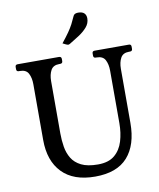

<svg xmlns="http://www.w3.org/2000/svg" viewBox="-95 -952 859 1038"><g transform="rotate(-10 334.0 -433.5)"><path d="M645.5 -660Q658.5 -660 658.5 -647V-635Q658.5 -622 645.5 -622H639.5Q606.5 -622 593.5 -598Q580.5 -574 580.5 -539V-242Q580.5 -121 521.9 -55Q463.2 11 343.5 11Q224.8 11 162.4 -53.5Q100 -118 100 -233V-539Q100 -574 87.5 -598Q75 -622 41 -622H35Q22 -622 22 -635V-647Q22 -660 35 -660H261.5Q275.5 -660 275.5 -647V-635Q275.5 -622 261.5 -622H256.5Q223.5 -622 210.5 -598Q197.5 -574 197.5 -539V-251Q197.5 -214 203.4 -178.2Q209.2 -142.5 226.4 -114Q243.5 -85.5 277.9 -68.2Q312.3 -51 369.5 -51Q428 -51 461 -78.8Q494 -106.5 507.8 -152.2Q521.5 -198 521.5 -251V-539Q521.5 -574 509 -598Q496.5 -622 462.5 -622H457.5Q444.5 -622 444.5 -635V-647Q444.5 -660 457.5 -660ZM293.5 -729Q319.2 -761.2 333.9 -782.4Q348.5 -803.5 358.4 -822.2Q368.2 -841 379.2 -866Q383.2 -873.2 390.2 -875.6Q397.2 -878 405.5 -878Q427.5 -878 438.4 -867.8Q449.2 -857.5 449.2 -839Q449.2 -812 430.4 -790.6Q411.5 -769.2 384.5 -751.9Q357.5 -734.5 332.5 -719.5Q330 -718.5 327.2 -717.2Q324.5 -716 322 -716.8Q318 -716.8 309.2 -721.2Z"/></g></svg>

Font: Young Serif Light
Style: Regular
Weight: 300
Designer: Bastien Sozeau
Foundry: NBR — Bastien Sozeau
Version: Version 5.001